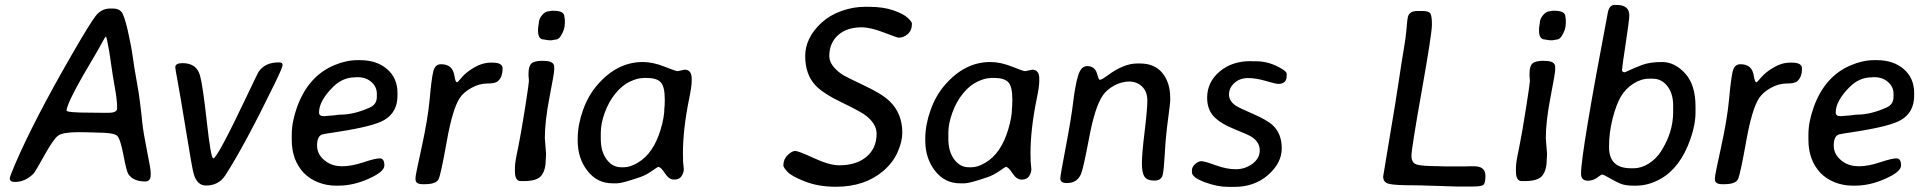

<svg xmlns="http://www.w3.org/2000/svg" viewBox="-20 -731 7606 759"><path d="M357.9 -517.1Q243.2 -325.7 243.2 -293.9Q243.2 -285.6 340.3 -285.6L379.4 -285.2H409.2Q442.9 -285.2 442.9 -302.2V-306.6Q442.9 -335 434.6 -381.6Q426.3 -428.2 426.3 -429.7L413.1 -519L412.6 -523.4L410.2 -536.1Q401.4 -586.4 398.7 -586.4Q396 -586.4 382.6 -561Q369.1 -535.6 357.9 -517.1ZM415.5 -697.3H426.3Q449.7 -697.3 460.4 -683.8Q471.2 -670.4 484.9 -611.1Q498.5 -551.8 504.9 -505.6Q511.2 -459.5 520.5 -409.2Q529.8 -358.9 533.2 -327.9Q536.6 -296.9 539.6 -274.9L542 -250Q546.4 -208 561 -135.5Q575.7 -63 575.7 -49.3V-40Q575.7 -13.7 554.2 -13.7Q506.3 -13.7 487.3 -43Q480 -54.2 468 -117.9Q456.1 -181.6 442.9 -194.3Q429.7 -207 359.4 -207L348.1 -207.5Q336.9 -208 325.2 -208L290 -208.5Q228 -208.5 209.5 -194.6Q190.9 -180.7 154.8 -115.7Q118.7 -50.8 112.8 -44.9Q79.6 -11.7 39.1 -11.7Q18.6 -11.7 18.6 -25.4Q18.6 -33.2 40.5 -84Q116.2 -259.3 264.6 -516.1Q335.4 -638.7 358.2 -668Q380.9 -697.3 415.5 -697.3Z M793.9 2.4Q758.3 2.4 745.1 -45.9Q739.3 -66.9 715.6 -212.6Q691.9 -358.4 682.4 -408.7Q672.9 -459 672.9 -465.3Q672.9 -481.4 701.7 -481.4Q756.8 -481.4 770.5 -433.1Q781.7 -394 797.6 -249.5Q813.5 -105 823.2 -105Q838.9 -105 957 -354Q999 -442.4 1002 -446.8Q1027.3 -484.4 1082 -484.4Q1097.2 -484.4 1097.2 -474.4Q1097.2 -464.4 1065.4 -399.4Q945.8 -153.8 870.1 -37.1Q844.2 2.4 793.9 2.4Z M1394.5 -425.8H1387.7L1384.3 -425.3Q1334.5 -425.3 1296.4 -387.2Q1241.2 -332 1241.2 -286.6Q1241.2 -272 1258.8 -272H1264.6L1268.1 -272.5L1299.8 -274.9Q1318.8 -277.8 1325.2 -277.8Q1379.9 -277.8 1442.4 -306.2Q1469.7 -318.4 1469.7 -348.1V-360.4Q1469.7 -387.7 1448.2 -406.7Q1426.8 -425.8 1394.5 -425.8ZM1317.9 2.9H1307.1Q1271 2.9 1237.1 -10.5Q1203.1 -23.9 1180.2 -48.3Q1133.3 -98.6 1133.3 -178.7V-199.7Q1133.3 -249 1154.3 -307.6Q1198.7 -430.7 1302.2 -473.6Q1348.6 -493.2 1393.1 -493.2H1403.8Q1469.2 -493.2 1510.3 -457.8Q1551.3 -422.4 1551.3 -363.3V-353Q1551.3 -287.6 1499.5 -256.8Q1458 -231.9 1318.8 -210.4Q1261.2 -201.7 1254.4 -199.7Q1233.4 -193.4 1233.4 -155.3Q1233.4 -117.2 1270 -91.8Q1295.9 -73.7 1332.8 -73.7Q1369.6 -73.7 1416.5 -89.4Q1463.4 -105 1481.4 -105Q1499.5 -105 1499.5 -76.7Q1499.5 -52.2 1438 -24.7Q1376.5 2.9 1317.9 2.9Z M1786.6 -405.8Q1789.6 -405.8 1805.7 -425.3Q1821.8 -444.8 1854.2 -464.1Q1886.7 -483.4 1919.9 -483.4H1927.2Q1966.8 -483.4 1966.8 -460.4Q1966.8 -425.8 1947.8 -409.7Q1937.5 -400.9 1906.2 -400.9Q1875 -400.9 1844 -383.8Q1813 -366.7 1797.9 -344.2Q1769 -301.3 1746.1 -172.1Q1723.1 -43 1713.9 -22.9Q1704.6 -2.9 1659.2 -2.9H1650.9Q1622.6 -2.9 1622.6 -22V-28.8Q1622.6 -38.6 1647 -149.4Q1671.4 -260.3 1678.5 -338.6Q1685.5 -417 1692.4 -447Q1699.2 -477.1 1723.1 -477.1Q1747.1 -477.1 1760 -465.6Q1772.9 -454.1 1776.6 -429.9Q1780.3 -405.8 1786.6 -405.8Z M2212.9 -639.2Q2212.9 -612.8 2195.3 -586.4Q2187 -574.2 2173.8 -574.2L2160.6 -571.8H2151.4L2142.1 -572.8L2131.3 -574.7Q2106.9 -574.7 2106.9 -608.9V-616.7L2107.9 -626.5L2109.9 -638.2Q2109.9 -655.8 2122.8 -671.1Q2135.7 -686.5 2149.9 -686.5Q2152.8 -687.5 2154.8 -687.5L2161.6 -688.5H2167Q2210.9 -688.5 2210.9 -665.5Q2211.9 -661.6 2211.9 -660.2L2212.9 -652.8ZM2050.3 -15.1H2038.6Q2015.6 -15.1 2015.6 -53.2V-69.8Q2015.6 -89.8 2028.3 -147.5Q2040 -205.1 2055.7 -304.7Q2070.8 -401.4 2070.8 -409.7L2070.3 -420.9L2069.3 -430.7V-440.9Q2069.3 -469.2 2080.8 -480Q2092.3 -490.7 2125 -490.7L2130.4 -490.2Q2170.9 -490.2 2170.9 -466.3V-455.1Q2170.9 -442.4 2152.3 -346.9Q2133.8 -251.5 2133.8 -184.6L2138.7 -122.6L2137.7 -104Q2137.7 -59.6 2120.6 -37.4Q2103.5 -15.1 2050.3 -15.1Z M2355 -206.5V-181.2Q2355 -132.3 2377.9 -101.1Q2400.9 -69.8 2435.5 -69.8H2445.3Q2445.8 -69.8 2446.8 -69.8Q2471.2 -69.8 2501.5 -87.9Q2563.5 -124.5 2591.8 -219.7Q2606.4 -268.6 2606.4 -303.7L2607.4 -314L2607.9 -333.5V-338.4Q2607.9 -388.7 2592 -405.8Q2576.2 -422.9 2536.1 -422.9H2525.9L2521 -422.4Q2500 -422.4 2469.7 -408.2Q2439.5 -394 2413.1 -361.8Q2386.7 -329.6 2370.8 -286.1Q2355 -242.7 2355 -206.5ZM2714.4 -419.4V-411.1Q2714.4 -389.2 2704.6 -342.3Q2679.7 -220.7 2679.7 -125Q2679.7 -123 2679.7 -121.1L2680.2 -106.4V-93.3L2683.1 -62.5Q2683.1 -47.9 2674.1 -34.4Q2665 -21 2644.8 -21Q2624.5 -21 2608.4 -46.1Q2592.3 -71.3 2582 -71.3Q2580.1 -71.3 2557.1 -55.2Q2534.2 -39.1 2511.7 -31.2Q2439.5 -6.3 2419.4 -6.3H2401.4Q2340.8 -6.3 2302.2 -55.7Q2263.7 -105 2263.7 -175.3V-184.6Q2264.2 -238.3 2284.7 -295.9Q2305.2 -353.5 2340.8 -394.5Q2419.4 -485.8 2520.5 -485.8H2521.5Q2561 -485.8 2606.2 -467.8Q2651.4 -449.7 2658.7 -449.7L2686.5 -455.6Q2714.4 -455.6 2714.4 -419.4Z M3532.2 -582Q3527.3 -582 3474.1 -602.5Q3420.9 -623 3385.7 -623Q3327.1 -623 3292.7 -591.8Q3258.3 -560.5 3258.3 -509.3Q3258.3 -473.1 3305.7 -439Q3320.8 -428.2 3394 -394Q3467.3 -359.9 3497.6 -330.1Q3546.9 -281.7 3546.9 -207Q3546.9 -170.9 3528.3 -129.4Q3509.8 -87.9 3471.7 -55.2Q3398.4 7.3 3284.7 7.3Q3215.8 7.3 3162.6 -13.4Q3109.4 -34.2 3093 -51.8Q3076.7 -69.3 3076.7 -77.1Q3076.7 -101.6 3093.8 -117.9Q3110.8 -134.3 3123.5 -134.3Q3136.2 -134.3 3197.3 -106Q3258.3 -77.6 3297.9 -77.6Q3365.2 -77.6 3405.3 -111.3Q3445.3 -145 3445.3 -202.6Q3445.3 -240.7 3403.8 -273.4Q3384.3 -289.1 3308.8 -325.4Q3233.4 -361.8 3203.6 -393.6Q3163.1 -437 3163.1 -509.3Q3163.1 -581.5 3227.5 -641.1Q3260.7 -671.4 3306.6 -687.7Q3352.5 -704.1 3398.9 -704.1H3415Q3472.2 -704.1 3512.2 -689.9Q3552.2 -675.8 3568.6 -660.2Q3585 -644.5 3585 -637.7Q3585 -610.8 3568.6 -596.4Q3552.2 -582 3532.2 -582Z M3729 -206.5V-181.2Q3729 -132.3 3752 -101.1Q3774.9 -69.8 3809.6 -69.8H3819.3Q3819.8 -69.8 3820.8 -69.8Q3845.2 -69.8 3875.5 -87.9Q3937.5 -124.5 3965.8 -219.7Q3980.5 -268.6 3980.5 -303.7L3981.4 -314L3981.9 -333.5V-338.4Q3981.9 -388.7 3966.1 -405.8Q3950.2 -422.9 3910.2 -422.9H3899.9L3895 -422.4Q3874 -422.4 3843.8 -408.2Q3813.5 -394 3787.1 -361.8Q3760.7 -329.6 3744.9 -286.1Q3729 -242.7 3729 -206.5ZM4088.4 -419.4V-411.1Q4088.4 -389.2 4078.6 -342.3Q4053.7 -220.7 4053.7 -125Q4053.7 -123 4053.7 -121.1L4054.2 -106.4V-93.3L4057.1 -62.5Q4057.1 -47.9 4048.1 -34.4Q4039.1 -21 4018.8 -21Q3998.5 -21 3982.4 -46.1Q3966.3 -71.3 3956.1 -71.3Q3954.1 -71.3 3931.2 -55.2Q3908.2 -39.1 3885.7 -31.2Q3813.5 -6.3 3793.5 -6.3H3775.4Q3714.8 -6.3 3676.3 -55.7Q3637.7 -105 3637.7 -175.3V-184.6Q3638.2 -238.3 3658.7 -295.9Q3679.2 -353.5 3714.8 -394.5Q3793.5 -485.8 3894.5 -485.8H3895.5Q3935.1 -485.8 3980.2 -467.8Q4025.4 -449.7 4032.7 -449.7L4060.5 -455.6Q4088.4 -455.6 4088.4 -419.4Z M4606 -332Q4606 -323.7 4596.9 -255.6Q4587.9 -187.5 4584.7 -125.5Q4581.5 -63.5 4576.4 -40.3Q4571.3 -17.1 4543.2 -17.1Q4515.1 -17.1 4504.6 -32.2Q4494.1 -47.4 4494.1 -85.4Q4494.1 -123.5 4504.9 -211.2Q4515.6 -298.8 4515.6 -333.7Q4515.6 -368.7 4494.9 -388.7Q4474.1 -408.7 4444.1 -408.7Q4414.1 -408.7 4384.3 -392.6Q4354.5 -376.5 4338.4 -352.1Q4308.1 -307.1 4285.2 -184.8Q4262.2 -62.5 4252.9 -42Q4237.3 -7.3 4197.3 -7.3Q4171.4 -7.3 4171.4 -25.9Q4171.4 -36.1 4193.1 -149.7Q4214.8 -263.2 4222.4 -327.4Q4230 -391.6 4241.5 -430.7Q4252.9 -469.7 4277.6 -469.7Q4302.2 -469.7 4313 -449.7Q4315.4 -445.3 4319.6 -430.4Q4323.7 -415.5 4328.1 -415.5Q4335 -415.5 4357.4 -432.1Q4422.4 -480 4474.6 -480H4486.8Q4544.9 -480 4575.4 -441.9Q4606 -403.8 4606 -344.7Z M4946.3 -488.8Q4998.5 -488.8 5047.9 -458.5Q5066.4 -447.3 5066.4 -439.5V-431.2Q5066.4 -399.4 5033.7 -399.4Q5022.5 -399.4 4984.1 -410.9Q4945.8 -422.4 4913.6 -422.4Q4881.3 -422.4 4859.9 -403.1Q4838.4 -383.8 4838.4 -357.4Q4838.4 -331.1 4865.7 -313Q4877.9 -304.7 4933.3 -280.8Q4988.8 -256.8 5012.2 -234.9Q5046.9 -202.1 5046.9 -144.5Q5046.9 -86.9 4993.2 -39.6Q4939.5 7.8 4858.9 7.8H4835.4Q4792 7.8 4741.9 -11Q4691.9 -29.8 4691.9 -49.8V-58.6Q4691.9 -71.3 4704.6 -82.5Q4717.3 -93.8 4729.5 -93.8Q4741.7 -93.8 4785.2 -77.9Q4828.6 -62 4865.2 -62Q4901.9 -62 4930.9 -83.5Q4960 -105 4960 -136.5Q4960 -168 4930.2 -188.5Q4915 -198.7 4860.6 -220.2Q4806.2 -241.7 4779.1 -269.8Q4752 -297.9 4752 -344.7Q4752 -406.2 4800.8 -447.8Q4849.6 -489.3 4923.3 -489.3L4934.6 -488.8Z M5807.6 -73.7Q5852.1 -73.7 5852.1 -36.1Q5852.1 -7.8 5844.5 -0.7Q5836.9 6.3 5803.7 6.3H5737.3L5726.1 5.9Q5714.8 5.4 5703.6 5.4L5681.2 4.4Q5669.9 3.9 5658.2 3.9L5647 3.4Q5635.7 2.9 5624.5 2.9L5602.1 2L5567.9 1.5Q5493.7 1.5 5470.7 -4.2Q5447.8 -9.8 5447.8 -33.2Q5447.8 -36.6 5472.9 -184.6Q5498 -332.5 5509.3 -408.9Q5520.5 -485.4 5529.3 -536.4Q5538.1 -587.4 5540.5 -620.6Q5543 -653.8 5545.4 -663.6Q5551.3 -687.5 5583 -687.5H5603.5Q5627 -687.5 5633.8 -678.7Q5640.6 -669.9 5640.6 -634Q5640.6 -598.1 5600.1 -370.4Q5559.6 -142.6 5559.6 -115Q5559.6 -87.4 5579.8 -80.8Q5600.1 -74.2 5663.1 -74.2L5674.3 -73.7Q5685.5 -73.2 5696.3 -73.2H5774.9L5785.6 -73.7Z M6169.9 -639.2Q6169.9 -612.8 6152.3 -586.4Q6144 -574.2 6130.9 -574.2L6117.7 -571.8H6108.4L6099.1 -572.8L6088.4 -574.7Q6064 -574.7 6064 -608.9V-616.7L6064.9 -626.5L6066.9 -638.2Q6066.9 -655.8 6079.8 -671.1Q6092.8 -686.5 6106.9 -686.5Q6109.9 -687.5 6111.8 -687.5L6118.7 -688.5H6124Q6168 -688.5 6168 -665.5Q6168.9 -661.6 6168.9 -660.2L6169.9 -652.8ZM6007.3 -15.1H5995.6Q5972.7 -15.1 5972.7 -53.2V-69.8Q5972.7 -89.8 5985.4 -147.5Q5997.1 -205.1 6012.7 -304.7Q6027.8 -401.4 6027.8 -409.7L6027.3 -420.9L6026.4 -430.7V-440.9Q6026.4 -469.2 6037.8 -480Q6049.3 -490.7 6082 -490.7L6087.4 -490.2Q6127.9 -490.2 6127.9 -466.3V-455.1Q6127.9 -442.4 6109.4 -346.9Q6090.8 -251.5 6090.8 -184.6L6095.7 -122.6L6094.7 -104Q6094.7 -59.6 6077.6 -37.4Q6060.5 -15.1 6007.3 -15.1Z M6427.2 -65.9H6437.5Q6469.2 -65.9 6498.3 -84.7Q6527.3 -103.5 6545.4 -131.3Q6594.2 -207 6594.2 -288.1V-313.5Q6594.2 -361.3 6571.3 -390.6Q6548.3 -419.9 6513.7 -419.9H6498.5Q6467.3 -419.9 6436.3 -399.9Q6405.3 -379.9 6387 -348.4Q6368.7 -316.9 6354.7 -261.7Q6340.8 -206.5 6340.8 -153.8V-148.9Q6340.8 -65.9 6427.2 -65.9ZM6371.1 -711.4Q6420.9 -711.4 6420.9 -669.9Q6420.9 -653.3 6406.5 -558.6Q6392.1 -463.9 6392.1 -454.6Q6392.1 -445.3 6402.8 -445.3Q6404.3 -445.3 6421.4 -453.4Q6438.5 -461.4 6469.5 -473.6Q6500.5 -485.8 6550.5 -485.8Q6600.6 -485.8 6641.6 -440.7Q6682.6 -395.5 6682.6 -310.5V-287.6Q6682.6 -237.8 6662.1 -180.2Q6622.1 -67.4 6544.4 -23.9Q6496.6 2.9 6448.2 2.9H6437Q6403.8 2.9 6384.3 -5.6Q6364.7 -14.2 6341.8 -27.6Q6318.8 -41 6314 -41Q6309.1 -41 6289.6 -25.9Q6273.9 -16.6 6257.3 -16.6Q6230 -16.6 6230 -44.4Q6230 -125 6335.9 -681.2Q6341.8 -711.4 6362.3 -711.4Z M6923.3 -405.8Q6926.3 -405.8 6942.4 -425.3Q6958.5 -444.8 6991 -464.1Q7023.4 -483.4 7056.6 -483.4H7064Q7103.5 -483.4 7103.5 -460.4Q7103.5 -425.8 7084.5 -409.7Q7074.2 -400.9 7043 -400.9Q7011.7 -400.9 6980.7 -383.8Q6949.7 -366.7 6934.6 -344.2Q6905.8 -301.3 6882.8 -172.1Q6859.9 -43 6850.6 -22.9Q6841.3 -2.9 6795.9 -2.9H6787.6Q6759.3 -2.9 6759.3 -22V-28.8Q6759.3 -38.6 6783.7 -149.4Q6808.1 -260.3 6815.2 -338.6Q6822.3 -417 6829.1 -447Q6835.9 -477.1 6859.9 -477.1Q6883.8 -477.1 6896.7 -465.6Q6909.7 -454.1 6913.3 -429.9Q6917 -405.8 6923.3 -405.8Z M7390.1 -425.8H7383.3L7379.9 -425.3Q7330.1 -425.3 7292 -387.2Q7236.8 -332 7236.8 -286.6Q7236.8 -272 7254.4 -272H7260.3L7263.7 -272.5L7295.4 -274.9Q7314.5 -277.8 7320.8 -277.8Q7375.5 -277.8 7438 -306.2Q7465.3 -318.4 7465.3 -348.1V-360.4Q7465.3 -387.7 7443.8 -406.7Q7422.4 -425.8 7390.1 -425.8ZM7313.5 2.9H7302.7Q7266.6 2.9 7232.7 -10.5Q7198.7 -23.9 7175.8 -48.3Q7128.9 -98.6 7128.9 -178.7V-199.7Q7128.9 -249 7149.9 -307.6Q7194.3 -430.7 7297.9 -473.6Q7344.2 -493.2 7388.7 -493.2H7399.4Q7464.8 -493.2 7505.9 -457.8Q7546.9 -422.4 7546.9 -363.3V-353Q7546.9 -287.6 7495.1 -256.8Q7453.6 -231.9 7314.5 -210.4Q7256.8 -201.7 7250 -199.7Q7229 -193.4 7229 -155.3Q7229 -117.2 7265.6 -91.8Q7291.5 -73.7 7328.4 -73.7Q7365.2 -73.7 7412.1 -89.4Q7459 -105 7477.1 -105Q7495.1 -105 7495.1 -76.7Q7495.1 -52.2 7433.6 -24.7Q7372.1 2.9 7313.5 2.9Z"/></svg>

Font: Averia Sans Libre
Style: Italic
Weight: 400
Italic angle: -7.90001°
Version: Version 1.002